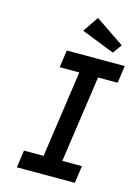

<svg xmlns="http://www.w3.org/2000/svg" viewBox="-135 -994 776 1069"><g transform="rotate(15 253.0 -460.0)"><path d="M72 0 86 -100H199L271 -600H158L172 -700H506L492 -600H379L307 -100H420L406 0ZM423 -755 232 -830 293 -920 460 -807Z"/></g></svg>

Font: Lexend
Style: Italic
Weight: 400
Italic angle: -8.13011°
Designer: Bonnie Shaver-Troup, Thomas Jockin
Foundry: Lexend
Version: Version 1.007